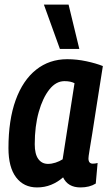

<svg xmlns="http://www.w3.org/2000/svg" viewBox="-20 -810 477 840"><path d="M332 10Q277 10 256 -34Q232 -13 203.5 -1.5Q175 10 142 10Q84 10 50.5 -34Q17 -78 17 -162Q17 -285 48.5 -372Q80 -459 138 -505Q196 -551 274 -551Q316 -551 358 -542Q400 -533 430 -521Q413 -415 402 -343.5Q391 -272 384 -228Q377 -184 373 -161Q369 -138 368 -128.5Q367 -119 367 -117Q367 -94 386 -94Q397 -94 407 -97L399 -7Q372 10 332 10ZM254 -113 306 -446Q289 -455 262 -455Q225 -455 196 -418.5Q167 -382 149.5 -320Q132 -258 132 -179Q132 -136 147.5 -114.5Q163 -93 190 -93Q206 -93 223 -98.5Q240 -104 254 -113ZM242 -596 172 -790H280L327 -596Z"/></svg>

Font: Georama SemiCondensed SemiBold
Style: Italic
Weight: 600
Width: 4
Italic angle: -9°
Designer: Jean-Baptiste Levee
Foundry: Production Type
Version: Version 1.000